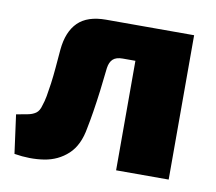

<svg xmlns="http://www.w3.org/2000/svg" viewBox="-63 -569 733 651"><g transform="rotate(10 304.0 -243.5)"><path d="M542 -497V-377H330Q308 -377 297 -367Q286 -357 283 -336Q279 -297 274 -257.5Q269 -218 263.5 -183.5Q258 -149 253 -125Q243 -64 209 -32.5Q175 -1 127 6.5Q79 14 25 5L7 -128Q28 -132 45 -135Q62 -138 73.5 -146Q85 -154 90 -174Q95 -188 98.5 -207Q102 -226 105.5 -251.5Q109 -277 111.5 -306.5Q114 -336 117 -371Q123 -433 155.5 -465Q188 -497 252 -497ZM555 -497V0H374V-497Z"/></g></svg>

Font: Exo 2 ExtraBold
Style: Regular
Weight: 800
Designer: Natanael Gama
Foundry: Natanael Gama
Version: Version 2.010